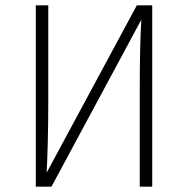

<svg xmlns="http://www.w3.org/2000/svg" viewBox="-20 -704 709 724"><path d="M554 -684H496L156 -53C159 -112 162 -211 162 -308V-684H115V0H174L513 -630C509 -566 507 -476 507 -375V0H554Z"/></svg>

Font: Fira Sans ExtraLight
Style: Regular
Weight: 200
Designer: bBox Type GmbH & Carrois Corporate GbR & Edenspiekermann AG
Foundry: bBox Type GmbH & Carrois Corporate GbR & Edenspiekermann AG
Version: Version 4.300;PS 004.300;hotconv 1.0.88;makeotf.lib2.5.64775